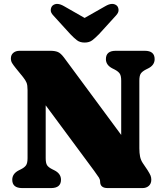

<svg xmlns="http://www.w3.org/2000/svg" viewBox="-20 -959 833 979"><path d="M291 -42.5Q291 -0.5 241 0H92.5Q42.5 -0.5 42.5 -42.5Q42.5 -73.5 76 -90.5L87 -96Q105 -105 112.8 -116.2Q120.5 -127.5 120.5 -152.5V-500Q120.5 -524.5 115.5 -537Q110.5 -549.5 97.5 -566L60.5 -611.5Q48 -627 41.8 -637.2Q35.5 -647.5 35.5 -661Q35.5 -679 47.8 -689.5Q60 -700 80 -700H237.5Q259.5 -700 274.2 -694.2Q289 -688.5 306 -666L598 -271V-547.5Q598 -572 590.8 -583.2Q583.5 -594.5 564.5 -604.5L553.5 -610Q520 -627 520 -657.5Q520 -700 570 -700H718.5Q768.5 -700 768.5 -657.5Q768.5 -626.5 735 -610L724 -604.5Q705.5 -595 698 -584Q690.5 -573 690.5 -547.5V-203Q690.5 -179 694.2 -160.8Q698 -142.5 708 -127.5L732 -92Q744 -73 747.8 -63.5Q751.5 -54 751.5 -42.5Q751.5 -23 739 -11.5Q726.5 0 706.5 0H529Q490.5 0 490.5 -33Q490.5 -43.5 484.5 -53.2Q478.5 -63 460.5 -87.5L213 -422V-152.5Q213 -128 219.8 -117Q226.5 -106 246.5 -96L257.5 -90.5Q291 -73.5 291 -42.5ZM485.5 -785.5Q466.5 -766 451 -754Q435.5 -742 411.5 -742Q387.5 -742 372 -754Q356.5 -766 338 -785.5L252 -880Q237.5 -895 238.8 -909Q240 -923 248 -930.5Q269.5 -949 306.5 -927.5L411.5 -867.5L517 -927.5Q553.5 -949 575.5 -930.5Q583.5 -923 584.5 -909Q585.5 -895 571.5 -880Z"/></svg>

Font: Fraunces 9pt S050 Black
Style: Regular
Weight: 900
Version: Version 1.000; ttfautohint (v1.8.3)